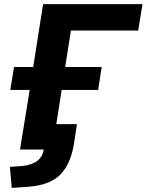

<svg xmlns="http://www.w3.org/2000/svg" viewBox="-20 -725 711 931"><path d="M37 186 28 84 87 80Q181 71 192 0H77L124 -289H30L48 -400H141L189 -705H671L650 -577H324L296 -400H473L456 -289H279L253 -123H353L339 -30Q323 71 271.5 122.5Q220 174 113 181Z"/></svg>

Font: Nunito Sans ExtraBold
Style: Italic
Weight: 800
Italic angle: -9°
Designer: Vernon Adams
Foundry: Vernon Adams
Version: Version 3.006; ttfautohint (v1.8.3)